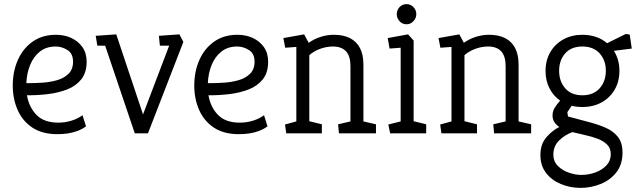

<svg xmlns="http://www.w3.org/2000/svg" viewBox="-20 -648 3100 933"><path d="M259 4Q186 4 138 -27.5Q90 -59 66 -113Q42 -167 42 -232Q42 -301 67 -357Q92 -413 139 -446Q186 -479 252 -479Q293 -479 326.5 -463.5Q360 -448 380.5 -419Q401 -390 401 -348Q401 -295 375 -262.5Q349 -230 306.5 -213.5Q264 -197 215 -191Q166 -185 119 -185H111Q121 -127 157.5 -89.5Q194 -52 264 -52Q296 -52 327 -61.5Q358 -71 381 -88L398 -34Q379 -20 356 -11.5Q333 -3 308.5 0.5Q284 4 259 4ZM108 -244H125Q153 -244 189 -246.5Q225 -249 258 -258.5Q291 -268 313 -289.5Q335 -311 335 -348Q335 -388 307.5 -405Q280 -422 251 -422Q205 -422 174 -397.5Q143 -373 126.5 -332.5Q110 -292 108 -244Z M635 0 491 -426H453L445 -474L545 -481L675 -92L802 -426H757L752 -474L852 -481L871 -444L699 0Z M1141 4Q1068 4 1020 -27.5Q972 -59 948 -113Q924 -167 924 -232Q924 -301 949 -357Q974 -413 1021 -446Q1068 -479 1134 -479Q1175 -479 1208.5 -463.5Q1242 -448 1262.5 -419Q1283 -390 1283 -348Q1283 -295 1257 -262.5Q1231 -230 1188.5 -213.5Q1146 -197 1097 -191Q1048 -185 1001 -185H993Q1003 -127 1039.5 -89.5Q1076 -52 1146 -52Q1178 -52 1209 -61.5Q1240 -71 1263 -88L1280 -34Q1261 -20 1238 -11.5Q1215 -3 1190.5 0.5Q1166 4 1141 4ZM990 -244H1007Q1035 -244 1071 -246.5Q1107 -249 1140 -258.5Q1173 -268 1195 -289.5Q1217 -311 1217 -348Q1217 -388 1189.5 -405Q1162 -422 1133 -422Q1087 -422 1056 -397.5Q1025 -373 1008.5 -332.5Q992 -292 990 -244Z M1371 0 1365 -43 1420 -58V-420L1366 -416L1357 -463L1458 -481L1480 -440Q1507 -459 1538.5 -469Q1570 -479 1603 -479Q1649 -479 1681 -462.5Q1713 -446 1729.5 -414Q1746 -382 1746 -334V-58L1807 -44V0H1627L1623 -44L1683 -58V-327Q1683 -375 1661.5 -398.5Q1640 -422 1598 -422Q1567 -422 1536.5 -411Q1506 -400 1483 -380V-59L1544 -44V0Z M1876 0 1867 -43 1927 -58V-416L1873 -412L1864 -463L1963 -481L1990 -451V-59L2051 -44V0ZM1956 -530Q1935 -530 1921.5 -545Q1908 -560 1908 -579Q1908 -599 1921.5 -613.5Q1935 -628 1956 -628Q1975 -628 1989 -613.5Q2003 -599 2003 -579Q2003 -560 1989 -545Q1975 -530 1956 -530Z M2125 0 2119 -43 2174 -58V-420L2120 -416L2111 -463L2212 -481L2234 -440Q2261 -459 2292.5 -469Q2324 -479 2357 -479Q2403 -479 2435 -462.5Q2467 -446 2483.5 -414Q2500 -382 2500 -334V-58L2561 -44V0H2381L2377 -44L2437 -58V-327Q2437 -375 2415.5 -398.5Q2394 -422 2352 -422Q2321 -422 2290.5 -411Q2260 -400 2237 -380V-59L2298 -44V0Z M2801 265Q2751 265 2706 246.5Q2661 228 2633.5 192.5Q2606 157 2606 105Q2606 52 2635.5 18.5Q2665 -15 2698 -31Q2683 -41 2674 -54.5Q2665 -68 2665 -87Q2665 -108 2676.5 -126Q2688 -144 2702 -159Q2669 -182 2650 -219Q2631 -256 2631 -303Q2631 -355 2654 -394.5Q2677 -434 2717.5 -456.5Q2758 -479 2810 -479Q2846 -479 2876.5 -468.5Q2907 -458 2930 -438L3021 -483L3040 -480L3050 -412L2963 -401Q2976 -381 2983 -356.5Q2990 -332 2990 -304Q2990 -252 2967 -212.5Q2944 -173 2903.5 -150.5Q2863 -128 2810 -128Q2797 -128 2783.5 -129.5Q2770 -131 2758 -134L2737 -103L2740 -82L2845 -54Q2887 -43 2923.5 -27Q2960 -11 2982.5 17Q3005 45 3005 94Q3005 151 2975.5 189Q2946 227 2899 246Q2852 265 2801 265ZM2804 202Q2840 202 2873 190Q2906 178 2927 155.5Q2948 133 2948 102Q2948 73 2931 55.5Q2914 38 2886 27Q2858 16 2825.5 9Q2793 2 2762 -6Q2725 7 2697 34.5Q2669 62 2669 103Q2669 137 2691.5 159Q2714 181 2745.5 191.5Q2777 202 2804 202ZM2810 -185Q2864 -185 2894 -219Q2924 -253 2924 -304Q2924 -355 2894 -388.5Q2864 -422 2810 -422Q2756 -422 2726.5 -388.5Q2697 -355 2697 -304Q2697 -253 2726.5 -219Q2756 -185 2810 -185Z"/></svg>

Font: Kreon Light Light
Style: Regular
Weight: 300
Version: Version 2.002